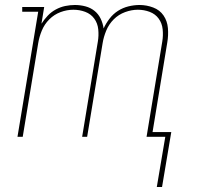

<svg xmlns="http://www.w3.org/2000/svg" viewBox="-20 -548 790 769"><path d="M608 201 642 0H567L630 -382Q634 -406 631.5 -430.5Q629 -455 615.5 -473.5Q602 -492 579.5 -500.5Q557 -509 532 -509Q507 -509 481 -499.5Q455 -490 435.5 -470.5Q416 -451 405.5 -425.5Q395 -400 391 -375L329 0H309L372 -382Q376 -406 373.5 -430.5Q371 -455 357.5 -473.5Q344 -492 321.5 -500.5Q299 -509 274 -509Q248 -509 222.5 -499.5Q197 -490 177.5 -470.5Q158 -451 147.5 -425.5Q137 -400 133 -375L71 0H50L133 -501H69V-520H157L146 -453Q157 -470 171 -485Q185 -500 203.5 -510Q222 -520 241.5 -524Q261 -528 280 -528Q302 -528 322.5 -522.5Q343 -517 358.5 -504.5Q374 -492 383 -473.5Q392 -455 395 -434Q404 -454 418.5 -473Q433 -492 452.5 -504.5Q472 -517 494.5 -522.5Q517 -528 539 -528Q567 -528 593.5 -518Q620 -508 635 -486Q650 -464 652.5 -435.5Q655 -407 650 -378L591 -19H666L629 201Z"/></svg>

Font: Iosevka Etoile Thin
Style: Italic
Weight: 100
Italic angle: -9°
Designer: Belleve Invis
Foundry: Belleve Invis
Version: Version 22.1.2; ttfautohint (v1.8.4)